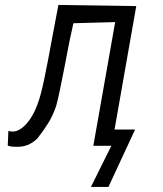

<svg xmlns="http://www.w3.org/2000/svg" viewBox="-20 -574 640 756"><path d="M418.5 0H347.5L433.5 -487L269 -482.5Q256 -428 236 -320.5Q226.5 -271.5 217 -225Q207.5 -178.5 201 -156.5Q188 -118 169.5 -88.5Q151 -59 126.5 -28Q107 -10 88.2 -3Q69.5 4 49.5 4Q34 4 25.2 3Q16.5 2 10.5 -1L13 -58.5Q20.5 -56 31 -56Q46.5 -56 64.2 -68.5Q82 -81 98.8 -105.5Q115.5 -130 128 -164.5Q140 -195 154 -261.5Q168 -328 187.5 -436Q202.5 -517 210 -554.5L516.5 -550L431 -64H512L407 162H338Z"/></svg>

Font: JuliaMono BoldItalic
Style: Regular
Weight: 700
Italic angle: -9°
Monospace: yes
Designer: cormullion
Foundry: corm
Version: Version 0.049; ttfautohint (v1.8.4)